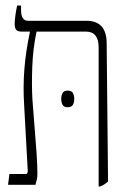

<svg xmlns="http://www.w3.org/2000/svg" viewBox="-20 -667 449 693"><path d="M9 0 14 -39H74Q81 -39 80 -54L67 -290Q63 -355 68 -418Q73 -481 88 -552V-553H58Q43 -553 38 -560Q33 -567 33 -580Q33 -592 35.5 -611Q38 -630 42 -647H56V-631Q56 -592 81 -592H292Q365 -592 365 -510L370 -12Q365 -7 358 -2.5Q351 2 342 6H336V-496Q336 -553 290 -553H112Q99 -492 96.5 -426.5Q94 -361 97 -308Q100 -263 104.5 -211.5Q109 -160 112 -114.5Q115 -69 115 -41Q115 -28 113 -19.5Q111 -11 108 0ZM201 -310Q201 -323 206 -331.5Q211 -340 224 -340Q238 -340 243 -331.5Q248 -323 248 -310Q248 -297 243 -288.5Q238 -280 224 -280Q211 -280 206 -288.5Q201 -297 201 -310Z"/></svg>

Font: Noto Serif Hebrew ExtraCondensed ExtraLight
Style: Regular
Weight: 200
Width: 2
Designer: Monotype Design Team
Foundry: Monotype Imaging Inc.
Version: Version 2.004; ttfautohint (v1.8.4.7-5d5b)